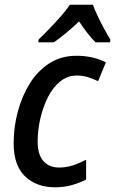

<svg xmlns="http://www.w3.org/2000/svg" viewBox="-20 -786 489 816"><path d="M214 10Q135 10 86.5 -36.5Q38 -83 38 -177Q38 -245 55.5 -311Q73 -377 106.5 -431Q140 -485 190 -517Q240 -549 305 -549Q375 -549 430 -521L397 -441Q378 -450 355.5 -457.5Q333 -465 306 -465Q267 -465 236 -440Q205 -415 184 -373.5Q163 -332 151.5 -282.5Q140 -233 140 -184Q140 -130 164 -102Q188 -74 232 -74Q261 -74 289 -83Q317 -92 346 -107V-23Q319 -9 286 0.5Q253 10 214 10ZM144 -618Q164 -637 189 -663Q214 -689 238 -716Q262 -743 277 -766H375Q383 -743 396 -716Q409 -689 423 -663Q437 -637 449 -618L448 -606H386Q370 -622 351.5 -645.5Q333 -669 316 -695Q288 -668 260.5 -645.5Q233 -623 209 -606H143Z"/></svg>

Font: Noto Sans SemiCondensed Medium
Style: Italic
Weight: 500
Width: 4
Italic angle: -12°
Designer: Monotype Design Team
Foundry: Monotype Imaging Inc.
Version: Version 2.013; ttfautohint (v1.8.4.7-5d5b)